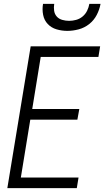

<svg xmlns="http://www.w3.org/2000/svg" viewBox="-20 -975 541 995"><path d="M18 0 139 -735H499L490 -680H191L147 -410H391L381 -355H137L88 -55H387L378 0ZM329 -815Q300 -815 273 -823Q246 -831 227.5 -850.5Q209 -870 203.5 -898Q198 -926 203 -955H261Q258 -937 260.5 -919.5Q263 -902 274 -889.5Q285 -877 302.5 -872Q320 -867 338 -867Q356 -867 374.5 -872Q393 -877 408 -889.5Q423 -902 431.5 -919.5Q440 -937 443 -955H501Q496 -926 481.5 -898Q467 -870 442.5 -850.5Q418 -831 388 -823Q358 -815 329 -815Z"/></svg>

Font: Iosevka Term Curly Light
Style: Italic
Weight: 300
Italic angle: -9°
Designer: Belleve Invis
Foundry: Belleve Invis
Version: Version 32.3.0